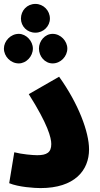

<svg xmlns="http://www.w3.org/2000/svg" viewBox="-22 -956 510 981"><path d="M159 -789C200 -789 233 -822 233 -861C233 -902 200 -936 159 -936C116 -936 85 -902 85 -861C85 -822 116 -789 159 -789ZM74 -632C112 -632 146 -668 146 -708C146 -746 112 -783 74 -783C32 -783 -2 -746 -2 -708C-2 -668 32 -632 74 -632ZM247 -632C288 -632 322 -668 322 -708C322 -746 288 -783 247 -783C207 -783 177 -746 177 -708C177 -668 207 -632 247 -632ZM25 -20C73 0 155 5 185 5C359 5 433 -85 433 -193C433 -281 379 -426 280 -564L125 -475C223 -320 240 -252 240 -220C240 -177 217 -163 168 -163C145 -163 89 -168 51 -178Z"/></svg>

Font: Noto Sans Arabic ExtCond Blk
Style: Regular
Weight: 900
Width: 2
Designer: Monotype Design Team, Nadine Chahine, Nizar Qandah and Khaled Hosny
Foundry: Monotype Imaging Inc.
Version: Version 2.012